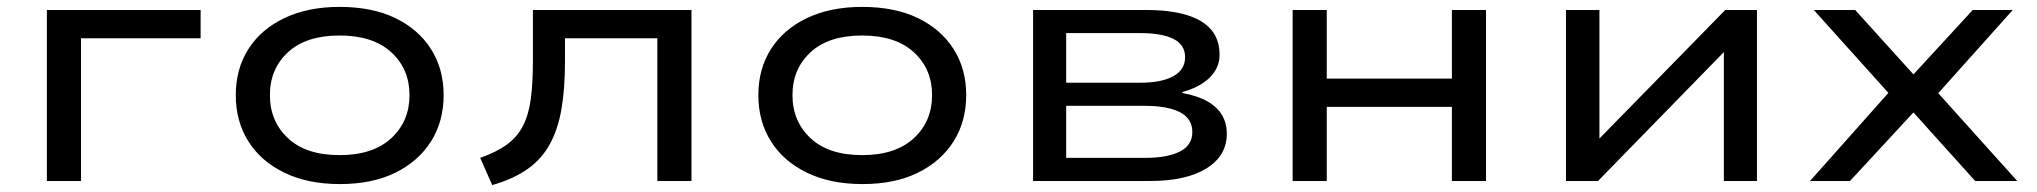

<svg xmlns="http://www.w3.org/2000/svg" viewBox="-20 -525 5908 557"><path d="M116 0V-496H562V-414H215V0Z M966 9Q873 9 805 -24Q737 -57 700.5 -115Q664 -173 664 -249Q664 -325 700.5 -382.5Q737 -440 805 -472.5Q873 -505 965 -505Q1060 -505 1127 -472.5Q1194 -440 1230.5 -382.5Q1267 -325 1267 -249Q1267 -173 1230.5 -115Q1194 -57 1127 -24Q1060 9 966 9ZM965 -75Q1062 -75 1115 -124Q1168 -173 1168 -249Q1168 -325 1115 -373.5Q1062 -422 965 -422Q868 -422 815.5 -373.5Q763 -325 763 -249Q763 -173 815.5 -124Q868 -75 965 -75Z M1408 12 1373 -67Q1421 -84 1451 -106Q1481 -128 1497.5 -160.5Q1514 -193 1520 -239Q1526 -285 1526 -348V-496H1986V0H1887V-414H1619V-345Q1619 -268 1609 -209.5Q1599 -151 1575.5 -107.5Q1552 -64 1511 -35Q1470 -6 1408 12Z M2482 9Q2389 9 2321 -24Q2253 -57 2216.5 -115Q2180 -173 2180 -249Q2180 -325 2216.5 -382.5Q2253 -440 2321 -472.5Q2389 -505 2481 -505Q2576 -505 2643 -472.5Q2710 -440 2746.5 -382.5Q2783 -325 2783 -249Q2783 -173 2746.5 -115Q2710 -57 2643 -24Q2576 9 2482 9ZM2481 -75Q2578 -75 2631 -124Q2684 -173 2684 -249Q2684 -325 2631 -373.5Q2578 -422 2481 -422Q2384 -422 2331.5 -373.5Q2279 -325 2279 -249Q2279 -173 2331.5 -124Q2384 -75 2481 -75Z M2977 0V-496H3305Q3375 -496 3422.5 -481.5Q3470 -467 3494 -438.5Q3518 -410 3518 -366Q3518 -328 3489.5 -300Q3461 -272 3410 -258L3411 -255Q3455 -247 3483.5 -230.5Q3512 -214 3525.5 -190.5Q3539 -167 3539 -137Q3539 -73 3480 -36.5Q3421 0 3318 0ZM3073 -67H3301Q3367 -67 3403 -85.5Q3439 -104 3439 -142Q3439 -181 3403 -199.5Q3367 -218 3301 -218H3073ZM3073 -285H3287Q3350 -285 3384 -304Q3418 -323 3418 -359Q3418 -395 3384.5 -412Q3351 -429 3287 -429H3073Z M3730 0V-496H3829V-297H4192V-496H4291V0H4192V-215H3829V0Z M4523 0V-496H4620V-120H4617L4985 -496H5077V0H4981V-377H4984L4616 0Z M5231 0 5481 -281 5483 -228 5242 -496H5362L5533 -307H5529L5703 -496H5819L5580 -229L5582 -278L5832 0H5710L5529 -201H5533L5347 0Z"/></svg>

Font: Nunito Sans 7pt Expanded
Style: Regular
Weight: 400
Width: 7
Designer: Vernon Adams
Foundry: Vernon Adams
Version: Version 3.101;gftools[0.9.27]